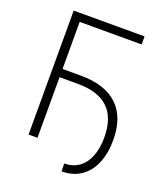

<svg xmlns="http://www.w3.org/2000/svg" viewBox="-151 -806 874 1029"><g transform="rotate(20 286.5 -291.0)"><path d="M494.1 -661.1H140.6V-392.6H246.1Q382.3 -392.6 454.3 -325.4Q526.4 -258.3 526.4 -127Q526.4 -50.8 502.4 6.1Q478.5 63 432.6 94Q386.7 125 323.2 125L322.3 80.1Q371.6 80.1 406.2 54.7Q440.9 29.3 458.7 -16.8Q476.6 -63 476.6 -124Q476.6 -345.7 246.1 -345.7H140.6V0H89.8V-707H494.1Z"/></g></svg>

Font: Pretendard Std ExtraLight
Style: Regular
Weight: 200
Designer: Base glyphs from Inter by Rasmus Andersson; Hangeul glyphs from Noto Sans CJK(Source Han Sans) by Jang Soo-young and Kan
Foundry: Kil Hyung-jin
Version: Version 1.309